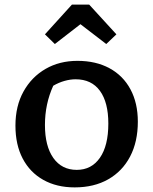

<svg xmlns="http://www.w3.org/2000/svg" viewBox="-20 -803 665 833"><path d="M304 10Q226 10 168 -22.5Q110 -55 78.5 -115Q47 -175 47 -258Q47 -343 82 -406Q117 -469 177.5 -504Q238 -539 316 -539Q396 -539 455 -507Q514 -475 546 -415.5Q578 -356 578 -275Q578 -188 544.5 -124Q511 -60 449.5 -25Q388 10 304 10ZM313 -66Q377 -66 413.5 -118.5Q450 -171 450 -267Q450 -359 413.5 -409Q377 -459 308 -459Q285 -459 260 -452Q235 -445 211 -431Q175 -352 175 -261Q175 -169 211.5 -117.5Q248 -66 313 -66ZM367 -783 485 -654 441 -612 329 -698 218 -612 175 -654 292 -783Z"/></svg>

Font: Piazzolla SC SemiBold
Style: Regular
Weight: 600
Designer: Juan Pablo del Peral
Foundry: Huerta Tipografica
Version: Version 1.330